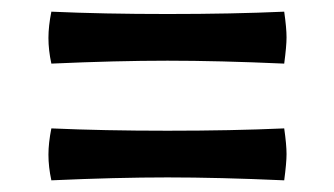

<svg xmlns="http://www.w3.org/2000/svg" viewBox="-20 -430 573 329"><path d="M63 -165Q63 -185 68 -210Q157 -206 267 -206Q378 -206 467 -210Q471 -182 471 -166Q471 -151 467 -121Q355 -126 267 -126Q180 -126 68 -121Q63 -144 63 -165ZM63 -365Q63 -385 68 -410Q157 -406 267 -406Q378 -406 467 -410Q471 -382 471 -366Q471 -351 467 -321Q355 -326 267 -326Q180 -326 68 -321Q63 -344 63 -365Z"/></svg>

Font: Mirza SemiBold
Style: Regular
Weight: 600
Designer: Arabic design by Kourosh Beigpour, Latin design by Eduardo Tunni, engineering by Lasse Fister
Version: Version 1.0010g